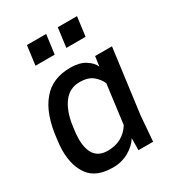

<svg xmlns="http://www.w3.org/2000/svg" viewBox="-183 -864 902 986"><g transform="rotate(-30 268.0 -371.0)"><path d="M503 -530H403ZM197 12Q100 12 57.5 -44.5Q15 -101 15 -193Q15 -223 20 -256Q35 -401 98 -473Q156 -542 262 -542Q315 -542 348.5 -521.5Q382 -501 395 -472L403 -530H503L453 -150L441 0H354L355 -71Q334 -36 292 -12Q250 12 197 12ZM217 -76Q307 -76 353 -149L383 -380Q373 -406 345.5 -430Q318 -454 266 -454Q207 -454 171.5 -407Q136 -360 124 -278Q117 -230 117 -205Q117 -76 217 -76ZM227 -640H113L128 -754H242ZM410 -640H296L311 -754H425Z"/></g></svg>

Font: Tanohe Sans Medium
Style: Italic
Weight: 500
Designer: Village Type and Design LLC & Cristiano Sobral
Foundry: Cooper Hewitt Smithsonian Design Museum
Version: Version 1.00;September 29, 2021;FontCreator 13.0.0.2655 64-b